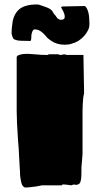

<svg xmlns="http://www.w3.org/2000/svg" viewBox="-20 -830 453 863"><path d="M73 -23Q70 -38 70 -50Q70 -66 69 -70Q68 -99 64 -162L61 -200Q55 -288 55 -330V-573Q55 -581 73 -585Q83 -588 101 -588Q113 -588 127 -586.5Q141 -585 148 -585Q163 -583 195 -583L199 -586H243Q246 -583 250 -583H254Q255 -584 259 -584Q261 -585 265 -585Q266 -586 267 -586Q268 -586 268 -586Q271 -586 275 -584.5Q279 -583 281 -583H355L358 -411Q358 -410 356.5 -404.5Q355 -399 354 -390Q351 -354 351 -333V-138L348 -100Q345 -75 346 -59Q346 -38 344.5 -25.5Q343 -13 338 -6Q332 1 319 1L318 0L315 -1Q313 -1 313 0H308Q302 2 301 3Q296 3 278 0L264 -1Q259 -1 258 3H183H169L143 8L119 11L96 13Q78 13 73 -23ZM211 -646Q209 -648 201.5 -653Q194 -658 190 -663Q173 -685 155 -694Q145 -698 136 -698Q128 -698 124 -684Q121 -677 121 -669Q121 -665 120.5 -657Q120 -649 117 -646Q115 -645 114 -646Q66 -646 56 -649Q48 -651 44 -653Q40 -655 39 -659Q37 -661 35 -668Q34 -670 33.5 -673Q33 -676 32 -681Q32 -702 37 -735Q44 -769 66 -788Q92 -810 147 -810Q154 -810 167 -805Q180 -800 184 -799Q212 -790 219 -774Q220 -770 225 -765Q229 -761 233.5 -754Q238 -747 242 -745Q248 -741 254 -741Q271 -741 271 -754Q271 -765 265 -778L255 -796Q255 -801 264 -801H267L361 -803Q367 -799 370 -793Q380 -774 381 -746L382 -724Q382 -705 375 -693Q362 -666 332 -646Q319 -638 300 -633Q290 -629 270 -629Q236 -629 211 -646Z"/></svg>

Font: Sigmar One
Style: Regular
Weight: 400
Designer: Vernon Adams
Foundry: Vernon Adams
Version: Version 2.000